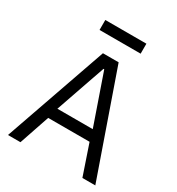

<svg xmlns="http://www.w3.org/2000/svg" viewBox="-203 -1004 1047 1133"><g transform="rotate(30 320.5 -437.5)"><path d="M181 -807V-875H461V-807ZM23 0 267 -698H374L618 0H530L460 -206H178L108 0ZM198 -280H439L321 -620H316Z"/></g></svg>

Font: Anuphan
Style: Regular
Weight: 400
Designer: Mike Abbink, Paul van der Laan, Pieter van Rosmalen, Mint Tantisuwanna
Foundry: Bold Monday; Cadson Demak
Version: Version 3.002;hotconv 1.0.109;makeotfexe 2.5.65596